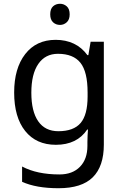

<svg xmlns="http://www.w3.org/2000/svg" viewBox="-20 -757 655 1017"><path d="M275 -546Q328 -546 370.5 -526Q413 -506 443 -465H448L460 -536H530V9Q530 124 471.5 182Q413 240 290 240Q172 240 97 206V125Q176 167 295 167Q364 167 403.5 126.5Q443 86 443 16V-5Q443 -17 444 -39.5Q445 -62 446 -71H442Q388 10 276 10Q172 10 113.5 -63Q55 -136 55 -267Q55 -395 113.5 -470.5Q172 -546 275 -546ZM287 -472Q220 -472 183 -418.5Q146 -365 146 -266Q146 -167 182.5 -114.5Q219 -62 289 -62Q370 -62 407 -105.5Q444 -149 444 -246V-267Q444 -377 406 -424.5Q368 -472 287 -472ZM298 -737Q318 -737 333.5 -723.5Q349 -710 349 -681Q349 -653 333.5 -639Q318 -625 298 -625Q276 -625 261 -639Q246 -653 246 -681Q246 -710 261 -723.5Q276 -737 298 -737Z"/></svg>

Font: Noto Sans PhagsPa
Style: Regular
Weight: 400
Designer: Monotype Design Team
Foundry: Monotype Imaging Inc.
Version: Version 2.004; ttfautohint (v1.8.4.7-5d5b)